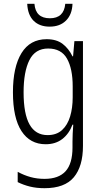

<svg xmlns="http://www.w3.org/2000/svg" viewBox="-20 -748 529 1009"><path d="M225 -542Q277 -542 309 -517.5Q341 -493 361 -452H364L371 -532H416V19Q416 126 368 183.5Q320 241 214 241Q172 241 137.5 232.5Q103 224 73 209V155Q106 173 140.5 182.5Q175 192 214 192Q288 192 324.5 152Q361 112 361 27V-4Q361 -24 362 -46Q363 -68 365 -93H361Q343 -45 307.5 -17.5Q272 10 220 10Q138 10 93 -59Q48 -128 48 -263Q48 -396 93 -469Q138 -542 225 -542ZM233 -493Q165 -493 134.5 -432Q104 -371 104 -263Q104 -149 135.5 -93.5Q167 -38 230 -38Q277 -38 306 -64.5Q335 -91 348.5 -136Q362 -181 362 -237V-294Q362 -387 332 -440Q302 -493 233 -493ZM361 -728Q359 -672 327 -640Q295 -608 241 -608Q188 -608 157 -638.5Q126 -669 123 -728H161Q167 -652 242 -652Q316 -652 323 -728Z"/></svg>

Font: Noto Sans Khmer Condensed Light
Style: Regular
Weight: 300
Width: 3
Designer: Danh Hong and the Monotype Design Team
Foundry: Monotype Imaging Inc.
Version: Version 2.004; ttfautohint (v1.8.4.7-5d5b)